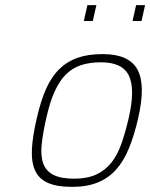

<svg xmlns="http://www.w3.org/2000/svg" viewBox="-20 -720 586 749"><path d="M381 -509Q483 -509 516 -449Q549 -389 519 -259Q504 -193 483.5 -142.5Q463 -92 433 -58.5Q403 -25 361 -8Q319 9 261 9Q202 9 167 -6.5Q132 -22 117 -54.5Q102 -87 104.5 -138Q107 -189 124 -261Q139 -327 160 -374Q181 -421 212 -451Q243 -481 284 -495Q325 -509 381 -509ZM269 -23Q320 -23 355 -39Q390 -55 414 -85Q438 -115 453.5 -159Q469 -203 482 -259Q508 -372 483 -424.5Q458 -477 374 -477Q329 -477 295 -465.5Q261 -454 236 -428.5Q211 -403 192.5 -361.5Q174 -320 161 -261Q147 -200 142.5 -155.5Q138 -111 149 -81.5Q160 -52 189 -37.5Q218 -23 269 -23ZM321 -700H356L342 -638H307ZM511 -700H546L532 -638H497Z"/></svg>

Font: Panefresco 1wt
Style: Italic
Weight: 250
Version: Version 1.000